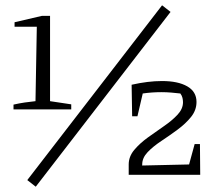

<svg xmlns="http://www.w3.org/2000/svg" viewBox="-20 -660 831 725"><path d="M31 -247V-265Q53 -270 73.5 -273Q94 -276 114 -278L119 -559H35V-576L138 -600H169V-278L249 -266V-247ZM115 45 83 20 592 -640 624 -615ZM466 0V-39Q466 -69 487 -94Q508 -119 538.5 -141Q569 -163 599.5 -184Q630 -205 650.5 -227Q671 -249 671 -274Q671 -282 669 -290.5Q667 -299 661 -307Q644 -309 626 -310.5Q608 -312 589 -312Q554 -312 519 -307L499 -221H479L477 -340Q508 -347 536.5 -350.5Q565 -354 592 -354Q652 -354 687 -334Q722 -314 722 -275Q722 -244 701.5 -218.5Q681 -193 650.5 -170.5Q620 -148 589 -127.5Q558 -107 537.5 -85.5Q517 -64 517 -39V-35L694 -39L715 -116H735L736 0Z"/></svg>

Font: Piazzolla SC Light
Style: Regular
Weight: 300
Designer: Juan Pablo del Peral
Foundry: Huerta Tipografica
Version: Version 1.330